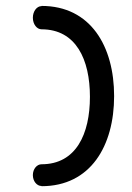

<svg xmlns="http://www.w3.org/2000/svg" viewBox="-20 -635 450 655"><path d="M121.7 -614.1C105.8 -614.1 92.1 -596.8 92.1 -574.5C92.1 -552.2 105.8 -535 121.7 -535C239.6 -535 286.8 -431.7 286.8 -304.8C286.8 -177.9 239.6 -74.6 121.7 -74.6C105.8 -74.6 92.1 -58.5 92.1 -37.6C92.1 -16.7 105.8 -0.5 121.7 -0.5V0.2C289.3 0.2 369.3 -137.8 369.3 -307.3C369.3 -476.8 289.3 -614.8 121.7 -614.8Z"/></svg>

Font: Hi.
Style: Tall Regular
Weight: 400
Designer: Mew Too, Robert Jablonski
Foundry: Cannot Into Space Fonts
Version: Version 1.996